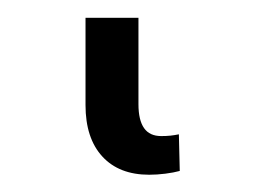

<svg xmlns="http://www.w3.org/2000/svg" viewBox="-20 33 293 218"><path d="M149.4 231.4Q115.2 231.4 96.2 210.7Q77.1 189.9 77.1 152.3V53.2H137.2V151.4Q137.2 169.4 143.6 178.5Q149.9 187.5 163.1 187.5Q168.9 187.5 173.6 187Q178.2 186.5 183.1 185.5L184.1 227.1Q177.2 229 167.7 230.2Q158.2 231.4 149.4 231.4Z"/></svg>

Font: Inter 16pt Light
Style: Regular
Weight: 300
Version: Version 4.001;git-66647c0bb